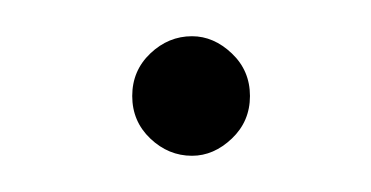

<svg xmlns="http://www.w3.org/2000/svg" viewBox="-20 -334 205 106"><path d="M53 -281Q53 -295 63 -304.5Q73 -314 86 -314Q98 -314 108 -304.5Q118 -295 118 -281Q118 -267 108 -257.5Q98 -248 86 -248Q73 -248 63 -257.5Q53 -267 53 -281Z"/></svg>

Font: Josefin Slab
Style: Regular
Weight: 400
Designer: Santiago Orozco
Foundry: Typemade
Version: Version 1.000